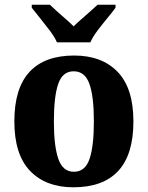

<svg xmlns="http://www.w3.org/2000/svg" viewBox="-20 -786 628 816"><path d="M292 10Q175 10 108 -59.5Q41 -129 41 -270Q41 -411 105.5 -480.5Q170 -550 295 -550Q413 -550 480 -480.5Q547 -411 547 -270Q547 -129 482.5 -59.5Q418 10 292 10ZM294 -56Q342 -56 360.5 -110.5Q379 -165 379 -270Q379 -376 360 -429.5Q341 -483 293 -483Q246 -483 227.5 -429.5Q209 -376 209 -270Q209 -165 228 -110.5Q247 -56 294 -56ZM222 -606Q212 -629 192 -655.5Q172 -682 151 -708Q130 -734 115 -753V-766H192Q203 -755 221.5 -738.5Q240 -722 259.5 -705Q279 -688 293 -674Q307 -688 326.5 -705Q346 -722 364.5 -738.5Q383 -755 395 -766H471V-753Q457 -734 435.5 -708Q414 -682 394 -655.5Q374 -629 364 -606Z"/></svg>

Font: Noto Serif SemiCondensed ExtraBold
Style: Regular
Weight: 800
Width: 4
Designer: Monotype Design Team
Foundry: Monotype Imaging Inc.
Version: Version 2.015